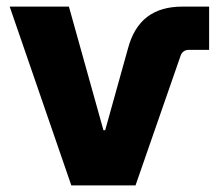

<svg xmlns="http://www.w3.org/2000/svg" viewBox="-20 -561 662 581"><path d="M195.8 0 9.3 -541H188.5L293 -167H298.3L367.2 -414.1Q384.3 -478.5 425.3 -509.8Q466.3 -541 531.7 -541H612.8V-410.2H552.2Q532.7 -410.2 526.4 -392.1L390.1 0Z"/></svg>

Font: Inter 17pt ExtraBold
Style: Regular
Weight: 800
Version: Version 4.001;git-66647c0bb